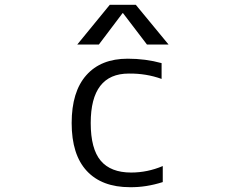

<svg xmlns="http://www.w3.org/2000/svg" viewBox="-20 -777 1040 807"><path d="M361.3 -259.8Q361.3 -151.4 403.3 -101.6Q445.3 -51.8 531.2 -51.8Q599.6 -51.8 664.1 -79.1V-11.7Q593.8 10.7 526.4 9.8Q408.2 9.8 344.7 -58.6Q281.2 -127 281.2 -259.8Q281.2 -391.6 342.8 -460.9Q404.3 -530.3 516.6 -530.3Q591.8 -530.3 659.2 -511.7V-445.3Q593.8 -468.8 521.5 -467.8Q361.3 -467.8 361.3 -259.8ZM688.5 -589.8H597.7L497.1 -721.7H495.1L395.5 -589.8H304.7L441.4 -756.8H550.8Z"/></svg>

Font: GenEi Gothic M SemiLight
Style: Regular
Weight: 350
Designer: o_tamon (Modified); [Source Han Sans]
Ryoko NISHIZUKA  (kana & ideographs); Paul D. Hunt (Latin, Greek & Cyrillic); Wenl
Version: Version 1.1a;Original Version 1.004